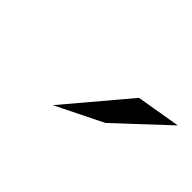

<svg xmlns="http://www.w3.org/2000/svg" viewBox="-34 -871 389 389"><g transform="rotate(45 160.0 -677.0)"><path d="M112 -602 213 -652 320 -752 225 -736Z"/></g></svg>

Font: Stormblade
Style: Obl
Weight: 400
Designer: Mew Too
Foundry: Cannot Into Space Fonts
Version: Version 0.77